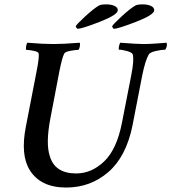

<svg xmlns="http://www.w3.org/2000/svg" viewBox="-20 -839 772 865"><path d="M492.2 -709Q485.4 -715.8 485.4 -720.7Q487.3 -727.5 526.4 -763.7Q565.4 -799.8 588.9 -813.5Q597.7 -819.3 624 -819.3Q644.5 -819.3 659.7 -812.5Q674.8 -805.7 674.8 -793Q674.8 -772.5 594.2 -741.2Q513.7 -710 492.2 -709ZM329.1 -709Q321.3 -716.8 321.3 -720.7Q323.2 -727.5 362.3 -763.7Q401.4 -799.8 424.8 -813.5Q433.6 -819.3 460 -819.3Q480.5 -819.3 495.6 -812.5Q510.7 -805.7 510.7 -793Q510.7 -772.5 430.7 -741.2Q350.6 -710 329.1 -709ZM220.7 -640.6Q264.6 -640.6 338.9 -646.5Q341.8 -641.6 339.8 -630.4Q337.9 -619.1 333 -614.3Q319.3 -614.3 296.4 -609.9Q273.4 -605.5 269.5 -597.7Q259.8 -580.1 247.1 -515.6L207 -305.7Q185.5 -193.4 204.1 -136.7Q226.6 -57.6 323.2 -57.6Q392.6 -57.6 449.2 -111.8Q505.9 -166 529.3 -285.2L571.3 -500Q585 -568.4 578.1 -593.8Q575.2 -602.5 552.7 -608.9Q530.3 -615.2 515.6 -615.2Q513.7 -620.1 516.1 -630.9Q518.6 -641.6 521.5 -646.5Q599.6 -640.6 627 -640.6Q650.4 -640.6 685.1 -643.1Q719.7 -645.5 730.5 -646.5Q735.4 -631.8 724.6 -615.2Q709 -615.2 682.6 -609.4Q656.2 -603.5 650.4 -593.8Q634.8 -567.4 621.1 -501L577.1 -274.4Q548.8 -133.8 468.3 -64Q387.7 5.9 278.3 5.9Q163.1 5.9 114.3 -72.3Q71.3 -140.6 96.7 -269.5L144.5 -515.6Q157.2 -580.1 154.3 -597.7Q153.3 -605.5 132.3 -609.9Q111.3 -614.3 97.7 -614.3Q95.7 -618.2 97.7 -630.4Q99.6 -642.6 103.5 -646.5Q173.8 -640.6 220.7 -640.6Z"/></svg>

Font: Crimson
Style: SemiboldItalic
Weight: 600
Italic angle: -11°
Version: Version 0.8 ; ttfautohint (v1.00) -l 8 -r 50 -G 200 -x 14 -D